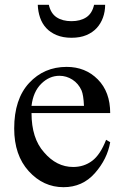

<svg xmlns="http://www.w3.org/2000/svg" viewBox="-20 -763 507 798"><path d="M111 -293Q111 -188 163 -130Q215 -69 284 -69Q329 -69 363 -94.5Q397 -120 421 -182L438 -172Q426 -102 374.5 -43.5Q323 15 244 15Q160 15 99.5 -51.5Q39 -118 39 -229Q39 -351 101 -418Q163 -485 257 -485Q335 -485 386.5 -433Q438 -381 438 -293ZM111 -323H329Q327 -368 319 -387Q306 -416 281 -432Q256 -448 227 -448Q185 -448 151.5 -415Q118 -382 111 -323ZM277 -606Q242 -606 215.5 -617Q189 -628 172 -646.5Q155 -665 146.5 -690Q138 -715 137 -743H183Q191 -707 215.5 -691Q240 -675 277 -675Q314 -675 338.5 -691Q363 -707 371 -743H417Q417 -715 408 -690Q399 -665 382 -646.5Q365 -628 339 -617Q313 -606 277 -606Z"/></svg>

Font: MM Taunggyi
Style: Regular
Weight: 400
Designer: Khon Soe Zaw Thu
Version: Version 1.00 July 18, 2016, initial release